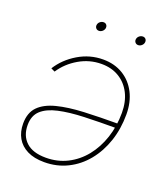

<svg xmlns="http://www.w3.org/2000/svg" viewBox="-132 -804 795 907"><g transform="rotate(20 265.5 -350.5)"><path d="M292 -543.5Q349.1 -543.5 392.1 -517.3Q435.1 -491.2 459 -444.6Q482.9 -397.9 482.9 -336.4Q482.9 -264.2 461.9 -201.7Q440.9 -139.2 402.3 -92Q363.8 -44.9 310.8 -18.6Q257.8 7.8 194.3 7.8Q143.6 7.8 108.9 -9.5Q74.2 -26.9 56.6 -57.9Q39.1 -88.9 39.1 -129.9Q39.1 -184.6 69.3 -215.3Q99.6 -246.1 156 -260.5Q212.4 -274.9 290.8 -278.6Q369.1 -282.2 464.8 -282.2V-259.8Q374 -259.8 299.6 -257.1Q225.1 -254.4 171.9 -242.4Q118.7 -230.5 90.1 -204.3Q61.5 -178.2 61.5 -130.9Q61.5 -77.1 95 -45.9Q128.4 -14.6 194.3 -14.6Q252.9 -14.6 301.8 -39.3Q350.6 -64 386 -107.9Q421.4 -151.9 440.9 -210.4Q460.4 -269 460.4 -336.4Q460.4 -392.1 439.5 -433.6Q418.5 -475.1 380.6 -498Q342.8 -521 292 -521Q231.4 -521 179 -490.2Q126.5 -459.5 94.7 -411.1L75.2 -420.4Q108.9 -474.1 167 -508.8Q225.1 -543.5 292 -543.5ZM422.4 -663.6Q413.1 -663.6 407.5 -670.4Q401.9 -677.2 403.3 -686.5Q404.8 -696.3 412.8 -702.9Q420.9 -709.5 430.7 -709.5Q439.9 -709.5 445.3 -702.9Q450.7 -696.3 449.2 -686.5Q447.8 -677.2 439.9 -670.4Q432.1 -663.6 422.4 -663.6ZM225.1 -663.6Q215.8 -663.6 210.2 -670.4Q204.6 -677.2 206.1 -686.5Q207.5 -696.3 215.6 -702.9Q223.6 -709.5 233.4 -709.5Q242.7 -709.5 248 -702.9Q253.4 -696.3 252 -686.5Q250.5 -677.2 242.7 -670.4Q234.9 -663.6 225.1 -663.6Z"/></g></svg>

Font: Inter 20pt Thin
Style: Italic
Weight: 250
Italic angle: -9.3988°
Version: Version 4.001;git-66647c0bb